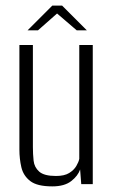

<svg xmlns="http://www.w3.org/2000/svg" viewBox="-20 -655 407 683"><path d="M166 8Q112 8 87.5 -11Q63 -30 56 -60Q49 -90 49 -123V-495H97V-132Q97 -107 99.5 -83.5Q102 -60 119.5 -44.5Q137 -29 179 -29Q209 -29 226 -39.5Q243 -50 251.5 -64.5Q260 -79 262 -90V-495H310V0H269L265 -52Q257 -29 233 -10.5Q209 8 166 8ZM78 -547 166 -635H201L289 -547H253L183 -607L115 -547Z"/></svg>

Font: Alumni Sans Thin Light
Style: Regular
Weight: 300
Version: Version 1.018